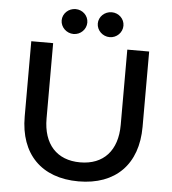

<svg xmlns="http://www.w3.org/2000/svg" viewBox="-59 -942 901 1006"><g transform="rotate(5 391.0 -439.0)"><path d="M701 -304V-700H586V-304C586 -169 514 -90 391 -90C268 -90 196 -169 196 -304V-700H81V-304C81 -107 196 10 391 10C586 10 701 -107 701 -304ZM298 -888C261 -888 230 -859 230 -823C230 -787 261 -757 298 -757C335 -757 365 -787 365 -823C365 -859 335 -888 298 -888ZM488 -888C451 -888 420 -859 420 -823C420 -787 451 -757 488 -757C525 -757 555 -787 555 -823C555 -859 525 -888 488 -888Z"/></g></svg>

Font: Goli Medium
Style: Regular
Weight: 500
Designer: jaikishan Patel
Foundry: MagicType
Version: Version 1.000;Glyphs 3.2 (3242)